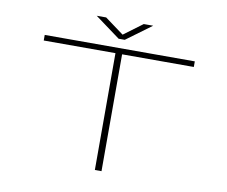

<svg xmlns="http://www.w3.org/2000/svg" viewBox="-89 -969 1278 1081"><g transform="rotate(10 550.0 -428.5)"><path d="M519 0V-668H109V-700H967V-668H557V0ZM378.5 -857H432.5L540.5 -777.5L647.5 -857H701.5L557.5 -751H522.5Z"/></g></svg>

Font: Trispace Expanded Thin
Style: Regular
Weight: 100
Width: 7
Designer: Tyler Finck
Foundry: Etcetera Type Company
Version: Version 1.210; ttfautohint (v1.8.3)